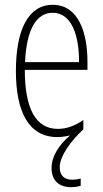

<svg xmlns="http://www.w3.org/2000/svg" viewBox="-20 -559 428 797"><path d="M228 135C228 88 276 24 326 -22V-61C290 -36 256 -24 220 -24C128 -24 83 -109 83 -269H343V-303C343 -425 305 -539 199 -539C96 -539 46 -433 46 -264C46 -97 98 10 218 10C237 10 254 7 271 3C224 43 194 91 194 138C194 192 226 218 276 218C292 218 306 215 315 212V182C309 184 294 187 280 187C246 187 228 169 228 135ZM199 -506C277 -506 309 -412 308 -301H84C90 -439 132 -506 199 -506Z"/></svg>

Font: Noto Sans Lao UI ExtCond ExtLt
Style: Regular
Weight: 200
Width: 2
Designer: Monotype Design Team
Foundry: Monotype Imaging Inc.
Version: Version 2.000